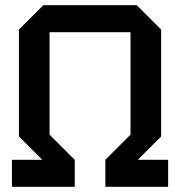

<svg xmlns="http://www.w3.org/2000/svg" viewBox="-20 -720 694 740"><path d="M26 0V-104H143L53 -194V-606L147 -700H507L601 -606V-194L511 -104H628V0H386V-104L483 -201V-596H171V-201L268 -104V0Z"/></svg>

Font: Tektur Medium
Style: Regular
Weight: 500
Designer: Adam Jagosz
Foundry: Adam Jagosz
Version: Version 1.005;gftools[0.9.30]